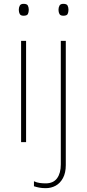

<svg xmlns="http://www.w3.org/2000/svg" viewBox="-20 -741 454 1001"><path d="M116 -528V0H90V-528ZM103 -721Q121 -721 125.5 -711.5Q130 -702 130 -690Q130 -677 125.5 -668Q121 -659 103 -659Q88 -659 83 -668Q78 -677 78 -690Q78 -702 83 -711.5Q88 -721 103 -721ZM218 240Q199 240 184 237Q169 234 157 230V204Q172 211 187.5 213Q203 215 218 215Q258 215 277.5 188.5Q297 162 297 116V-528H323V120Q323 160 308.5 187Q294 214 270.5 227Q247 240 218 240ZM285 -690Q285 -702 290 -711.5Q295 -721 310 -721Q328 -721 332.5 -711.5Q337 -702 337 -690Q337 -677 332.5 -668Q328 -659 310 -659Q295 -659 290 -668Q285 -677 285 -690Z"/></svg>

Font: Noto Sans Hebrew Thin
Style: Regular
Weight: 250
Designer: Monotype Design Team
Foundry: Monotype Imaging Inc.
Version: Version 2.003